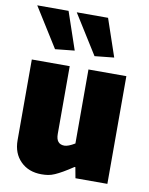

<svg xmlns="http://www.w3.org/2000/svg" viewBox="-90 -873 735 948"><g transform="rotate(10 277.5 -399.0)"><path d="M143 -610 19 -808H176L240 -620ZM341 -610 217 -808H374L438 -620ZM184 10Q119 10 79 -30Q39 -70 39 -135V-540H229V-200Q229 -149 271 -149Q290 -149 323 -169V-540H513V0H353L343 -54H339Q309 -34 288 -22Q267 -10 250 -2.5Q233 5 217.5 7.5Q202 10 184 10Z"/></g></svg>

Font: Encode Sans Compressed
Style: Black
Weight: 900
Designer: Pablo Impallari, Andres Torresi
Foundry: Pablo Impallari, Andres Torresi
Version: Version 1.000; ttfautohint (v1.00) -l 8 -r 50 -G 200 -x 14 -